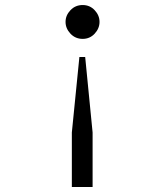

<svg xmlns="http://www.w3.org/2000/svg" viewBox="-20 -543 656 763"><path d="M265.5 200V-16.5L295.5 -316.5H318.5L348 -16.5V200ZM308.5 -388.5Q279.5 -388.5 260 -409.2Q240.5 -430 240.5 -456Q240.5 -482 260 -502.5Q279.5 -523 308.5 -523Q337 -523 356.2 -502.5Q375.5 -482 375.5 -456Q375.5 -430 356.2 -409.2Q337 -388.5 308.5 -388.5Z"/></svg>

Font: Overpass Mono Light
Style: Regular
Weight: 400
Monospace: yes
Version: Version 4.000